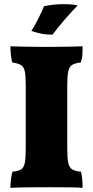

<svg xmlns="http://www.w3.org/2000/svg" viewBox="-20 -902 448 925"><path d="M104 -491Q104 -536 99.5 -558Q95 -580 81 -588.5Q67 -597 39 -601Q35 -616 32.5 -638Q30 -660 30 -679Q47 -678 80 -677.5Q113 -677 149 -676.5Q185 -676 209 -676Q233 -676 265 -676.5Q297 -677 327.5 -677.5Q358 -678 378 -679Q378 -659 377 -640Q376 -621 369 -601Q342 -598 328 -589.5Q314 -581 309 -558.5Q304 -536 304 -491V-187Q304 -141 309 -117.5Q314 -94 328.5 -85.5Q343 -77 370 -75Q374 -62 376 -39.5Q378 -17 378 3Q356 1 313.5 0.5Q271 0 219 0Q167 0 116 0.5Q65 1 30 3Q30 -15 33 -38Q36 -61 40 -75Q67 -77 81 -85.5Q95 -94 99.5 -117.5Q104 -141 104 -187ZM233 -735Q202 -735 178 -740Q154 -745 131 -753Q148 -779 165 -813Q182 -847 192 -872Q215 -877 239 -879.5Q263 -882 286 -882Q326 -882 354 -876Q319 -839 289 -804.5Q259 -770 233 -735Z"/></svg>

Font: Vollkorn Black
Style: Regular
Weight: 900
Designer: Friedrich Althausen
Foundry: Friedrich Althausen
Version: Version 5.000